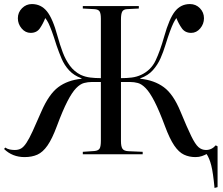

<svg xmlns="http://www.w3.org/2000/svg" viewBox="-34 -760 1098 946"><path d="M1023 166Q1016 91 1007 55.5Q998 20 984 -1Q975 4 961 9Q947 14 929 14Q898 14 872.5 2Q847 -10 824.5 -43Q802 -76 779 -138Q750 -216 727 -260.5Q704 -305 684 -325.5Q664 -346 645.5 -351Q627 -356 607 -356H562V-65Q562 -38 569.5 -27Q577 -16 599 -15L669 -12V0H374V-12L432 -16Q451 -18 457 -28.5Q463 -39 463 -67V-356H418Q399 -356 380 -351Q361 -346 341 -325.5Q321 -305 298 -260.5Q275 -216 246 -138Q223 -76 200 -43Q177 -10 150 2Q123 14 87 14Q27 14 -14 -26L-8 -33Q2 -26 14 -23.5Q26 -21 39 -21Q57 -21 70 -28.5Q83 -36 96.5 -56.5Q110 -77 127 -114Q144 -151 170 -211Q207 -296 253 -330.5Q299 -365 368 -372V-374Q330 -388 306.5 -413.5Q283 -439 269.5 -471Q256 -503 245 -535Q231 -580 221.5 -605.5Q212 -631 205 -645.5Q198 -660 189 -671Q178 -643 162.5 -620.5Q147 -598 117 -598Q91 -598 72.5 -620Q54 -642 54 -670Q54 -699 74.5 -719.5Q95 -740 123 -740Q168 -740 197 -704.5Q226 -669 250 -580Q261 -540 275 -502.5Q289 -465 310.5 -436Q332 -407 364 -391Q386 -381 410.5 -378Q435 -375 463 -375V-668Q463 -694 456.5 -704Q450 -714 430 -715L374 -718V-730H650V-718L592 -715Q574 -714 568 -702.5Q562 -691 562 -664V-375Q591 -375 615 -378Q639 -381 661 -391Q710 -414 732.5 -461.5Q755 -509 775 -580Q800 -669 828.5 -704.5Q857 -740 902 -740Q931 -740 951 -719.5Q971 -699 971 -670Q971 -642 952.5 -620Q934 -598 908 -598Q878 -598 862 -620.5Q846 -643 835 -671Q827 -660 820 -645.5Q813 -631 803.5 -605.5Q794 -580 780 -535Q771 -505 757 -473Q743 -441 719.5 -414.5Q696 -388 657 -374V-372Q726 -365 773 -330.5Q820 -296 855 -211Q888 -131 908 -90Q928 -49 944 -35Q960 -21 981 -21Q1009 -21 1029 -44L1038 -39V162Z"/></svg>

Font: Literata 72pt
Style: Regular
Weight: 400
Designer: Latin by Veronika Burian and Jose Scaglione. Greek by Irene Vlachou. Cyrillic by Vera Evstafieva.
Foundry: TypeTogether
Version: Version 3.002